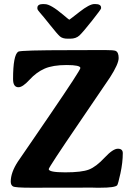

<svg xmlns="http://www.w3.org/2000/svg" viewBox="-20 -898 657 933"><path d="M321.3 -710H308.6Q284.2 -710 271.5 -720.9Q258.8 -731.9 223.1 -776.9Q187.5 -821.8 174.6 -835.9Q161.6 -850.1 161.6 -856.4V-859.9Q161.6 -878.4 190.4 -878.4L194.3 -877.9H198.2Q226.1 -877.9 288.1 -825.2Q315.4 -802.2 316.7 -802.2Q317.9 -802.2 366.5 -840.3Q415 -878.4 439 -878.4H442.4Q471.2 -878.4 471.2 -860.8V-857.4Q471.2 -853 427 -797.1Q382.8 -741.2 366 -725.6Q349.1 -710 321.3 -710ZM514.6 -522Q507.8 -511.2 362.3 -297.9Q216.8 -84.5 216.8 -76.2Q216.8 -60.5 297.1 -60.5Q377.4 -60.5 412.4 -74.2Q447.3 -87.9 488 -131.6Q528.8 -175.3 552.7 -175.3Q576.7 -175.3 576.7 -153.8Q576.7 -108.4 565.2 -55.4Q553.7 -2.4 549.3 2.4Q538.6 14.2 466.3 14.2H447.8L429.2 13.7L131.3 14.2Q54.2 14.2 43.2 7.8Q32.2 1.5 32.2 -15.6Q32.2 -59.6 66.9 -112.8Q73.7 -123 96.7 -156.2Q119.6 -189.5 140.6 -220.2L225.1 -343.8Q370.6 -557.1 370.6 -567.4Q370.6 -582 303.7 -582Q236.8 -582 196.8 -564.5Q156.7 -546.9 123.5 -510.5Q90.3 -474.1 69.8 -474.1Q43.5 -474.1 43.5 -513.7Q43.5 -630.9 68.8 -647Q80.6 -654.3 322.3 -654.3L489.3 -654.8Q532.2 -654.8 541.5 -650.9Q556.6 -644.5 556.6 -616Q556.6 -587.4 514.6 -522Z"/></svg>

Font: Averia Serif Libre
Style: Bold
Weight: 700
Version: Version 1.002